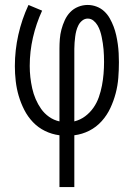

<svg xmlns="http://www.w3.org/2000/svg" viewBox="-20 -540 540 775"><path d="M220 215V6Q189 2 161.5 -11.5Q134 -25 113 -47Q92 -69 78 -96.5Q64 -124 55.5 -153Q47 -182 43.5 -212.5Q40 -243 40 -273Q40 -337 54 -399.5Q68 -462 95 -520L150 -497Q126 -445 113 -388.5Q100 -332 100 -274Q100 -251 102.5 -228.5Q105 -206 110 -183.5Q115 -161 124 -140Q133 -119 146 -100.5Q159 -82 178 -68.5Q197 -55 220 -50V-343Q220 -363 221.5 -382.5Q223 -402 228 -421Q233 -440 241.5 -458.5Q250 -477 263.5 -491Q277 -505 295.5 -512.5Q314 -520 334 -520Q352 -520 369.5 -513.5Q387 -507 400.5 -494.5Q414 -482 423 -466Q432 -450 438.5 -433Q445 -416 449 -398Q453 -380 455.5 -362Q458 -344 459 -325.5Q460 -307 460 -289Q460 -257 457.5 -225.5Q455 -194 447 -163.5Q439 -133 425.5 -104Q412 -75 390.5 -51Q369 -27 340.5 -12.5Q312 2 280 6V215ZM280 -50Q304 -56 323.5 -70.5Q343 -85 357 -105Q371 -125 379 -148Q387 -171 391.5 -194.5Q396 -218 398 -242Q400 -266 400 -290Q400 -303 399.5 -315.5Q399 -328 398 -340.5Q397 -353 395 -365.5Q393 -378 390.5 -390.5Q388 -403 384 -415Q380 -427 373.5 -438Q367 -449 357 -457Q347 -465 334 -465Q322 -465 312 -457Q302 -449 296.5 -438Q291 -427 288 -415.5Q285 -404 283.5 -392Q282 -380 281 -367.5Q280 -355 280 -343Z"/></svg>

Font: Iosevka Curly Light
Style: Regular
Weight: 300
Monospace: yes
Designer: Belleve Invis
Foundry: Belleve Invis
Version: Version 22.1.2; ttfautohint (v1.8.4)